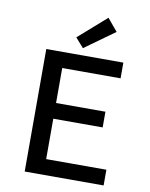

<svg xmlns="http://www.w3.org/2000/svg" viewBox="-94 -943 789 1011"><g transform="rotate(10 300.0 -437.0)"><path d="M109 0V-655H521V-571H209V-384H473V-300H209V-84H531V0ZM298 -693 254 -743 403 -874 458 -808Z"/></g></svg>

Font: Source Code Pro ExtraLight Medium
Style: Regular
Weight: 500
Monospace: yes
Version: Version 1.018;hotconv 1.0.116;makeotfexe 2.5.65601